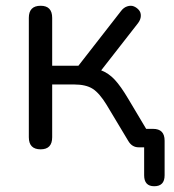

<svg xmlns="http://www.w3.org/2000/svg" viewBox="-20 -511 605 666"><path d="M515 135Q480 135 480 97V0H461Q438 0 425 -22L350 -147Q325 -188 301.5 -203Q278 -218 237 -218H161V-35Q161 7 121 7Q80 7 80 -35V-449Q80 -491 121 -491Q161 -491 161 -449V-283H252L400 -473Q409 -485 421.5 -489Q434 -493 444 -489Q454 -485 461.5 -476.5Q469 -468 468.5 -455.5Q468 -443 459 -431L331 -267Q357 -257 378 -234.5Q399 -212 425 -168L487 -64H511Q551 -64 551 -23V97Q551 135 515 135Z"/></svg>

Font: Nunito
Style: Regular
Weight: 400
Designer: Vernon Adams
Foundry: Vernon Adams
Version: Version 3.602